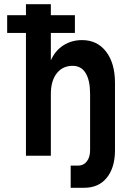

<svg xmlns="http://www.w3.org/2000/svg" viewBox="-20 -738 640 910"><path d="M103 0V-582H14V-666H103V-718H221V-666H335V-582H221V-452Q242 -499 281 -523.5Q320 -548 369 -548Q441 -548 483 -493Q525 -438 525 -345V-26Q525 56 486.5 104Q448 152 379 152H315V47H350Q376 47 391.5 27Q407 7 407 -26V-292Q407 -357 386 -391.5Q365 -426 324 -426Q277 -426 249 -390.5Q221 -355 221 -292V0Z"/></svg>

Font: Geist Mono
Style: Bold
Weight: 700
Monospace: yes
Designer: Basement.studio, Andrés Briganti, Mateo Zaragoza
Foundry: Basement.studio, Vercel, Andrés Briganti, Guido Ferreyra, Mateo Zaragoza
Version: Version 1.500; ttfautohint (v1.8.4.7-5d5b)